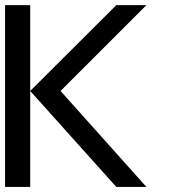

<svg xmlns="http://www.w3.org/2000/svg" viewBox="-20 -740 700 760"><path d="M0 -719.7Q25.4 -719.7 99.6 -719.7Q99.6 -540 99.6 0Q75.2 0 0 0Q0 -179.7 0 -719.7ZM440.4 -719.7Q355.5 -634.8 99.6 -379.9Q184.6 -285.2 440.4 0Q469.7 0 559.6 0Q474.6 -94.7 219.7 -379.9Q304.7 -464.8 559.6 -719.7Q530.3 -719.7 440.4 -719.7Z"/></svg>

Font: Encounter VC
Style: Regular
Weight: 400
Designer: Silver Alicorn
Version: Version 1.0